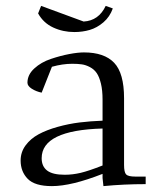

<svg xmlns="http://www.w3.org/2000/svg" viewBox="-20 -632 539 659"><path d="M50.8 -81.1Q50.8 -109.9 67.9 -133.1Q85 -156.2 112.5 -171.1Q140.1 -186 177.7 -196.5Q215.3 -207 253.2 -211.7Q291 -216.3 332 -217.8V-290Q332 -322.3 326.4 -345.2Q320.8 -368.2 312 -381.1Q303.2 -394 288.8 -401.6Q274.4 -409.2 260.7 -411.1Q247.1 -413.1 228 -413.1Q194.8 -413.1 158.2 -402.8L123 -314Q104 -317.9 89.1 -327.4Q74.2 -336.9 74.2 -348.1Q74.2 -375.5 97.7 -397Q121.1 -418.5 154.5 -429.7Q188 -440.9 217.8 -446.5Q247.6 -452.1 268.1 -452.1Q337.9 -452.1 371.8 -416.5Q405.8 -380.9 405.8 -294.9V-65.9Q405.8 -41 412.8 -33.4Q419.9 -25.9 444.8 -25.9H480V0Q404.8 0 335 6.8L332 -21V-35.2Q225.1 6.8 158.2 6.8Q99.6 6.8 75.2 -18.1Q50.8 -43 50.8 -81.1ZM110.8 -585.9 121.1 -611.8 267.1 -558.1Q318.8 -561 342.8 -611.8L367.2 -603Q356.9 -574.2 335 -555.4Q313 -536.6 288.1 -529.3Q263.2 -522 234.9 -522Q196.3 -522 162.6 -537.6Q128.9 -553.2 110.8 -585.9ZM123 -88.9Q123 -61 141.8 -46.6Q160.6 -32.2 202.1 -32.2Q229.5 -32.2 257.1 -38.8Q284.7 -45.4 332 -64V-190.9Q123 -185.1 123 -88.9Z"/></svg>

Font: Dihjauti
Style: Regular
Weight: 400
Designer: T. Christopher White
Version: Version 3.0.0